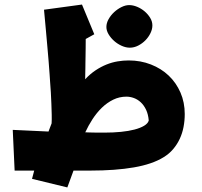

<svg xmlns="http://www.w3.org/2000/svg" viewBox="-20 -757 896 852"><path d="M656.2 -644Q656.2 -627.4 647.7 -609.9Q639.2 -592.3 625.2 -578.1Q611.3 -564 593.3 -554.7Q575.2 -545.4 556.2 -545.4Q538.6 -545.4 520 -553.7Q501.5 -562 486.6 -575.2Q471.7 -588.4 461.9 -604.7Q452.1 -621.1 452.1 -637.2Q452.1 -654.8 461.9 -672.1Q471.7 -689.5 486.8 -703.4Q502 -717.3 519.5 -725.8Q537.1 -734.4 553.2 -734.4Q570.3 -734.4 588.6 -726.8Q606.9 -719.2 621.8 -706.5Q636.7 -693.8 646.5 -677.7Q656.2 -661.6 656.2 -644ZM705.6 -59.1Q655.8 -28.3 574.2 -14.2Q492.7 0 380.4 0H306.2L278.8 74.7L122.1 36.6L131.8 0H44.9L36.6 -180.7L195.3 -173.3Q195.8 -175.3 197.8 -180.2Q199.7 -185.1 201.9 -190.9Q204.1 -196.8 206.1 -201.9Q208 -207 209 -209.5Q210 -224.6 209.5 -247.8Q209 -271 208 -296.6Q207 -322.3 205.6 -346.9Q204.1 -371.6 202.6 -389.6L200.2 -425.8Q198.2 -455.1 195.8 -484.4Q193.4 -513.7 190.4 -547.4Q187.5 -581.1 183.8 -621.6Q180.2 -662.1 175.3 -713.9L343.8 -736.8L398.4 -605L360.4 -584Q360.4 -563 360.1 -543.2Q359.9 -523.4 359.6 -506.8Q359.4 -490.2 359.1 -477.5Q358.9 -464.8 358.9 -457.5L357.9 -405.3Q380.4 -429.2 404.3 -445.1Q428.2 -460.9 452.6 -470.7Q477.1 -480.5 501.7 -484.6Q526.4 -488.8 551.3 -488.8Q604 -488.8 649.7 -470.9Q695.3 -453.1 728.5 -421.6Q761.7 -390.1 780.8 -346.4Q799.8 -302.7 799.8 -251Q799.8 -221.2 794.4 -193.4Q789.1 -165.5 777.6 -140.9Q766.1 -116.2 748.3 -95.2Q730.5 -74.2 705.6 -59.1ZM444.3 -168.5Q482.9 -168.5 516.8 -171.9Q550.8 -175.3 576.9 -182.1Q603 -189 619.6 -199Q636.2 -209 640.1 -222.2Q637.7 -250 628.2 -270Q618.7 -290 604.7 -303Q590.8 -315.9 574.2 -322Q557.6 -328.1 541 -328.1Q509.8 -328.1 482.4 -314.7Q455.1 -301.3 432.1 -279.1Q409.2 -256.8 390.6 -228.3Q372.1 -199.7 358.4 -169.9Q365.2 -169.4 376.7 -169.2Q388.2 -168.9 400.9 -168.7Q413.6 -168.5 425.3 -168.5Q437 -168.5 444.3 -168.5Z"/></svg>

Font: DimaFred
Style: Bold
Weight: 800
Designer: R.Balvardi
Foundry: R.Balvardi (r.balvardi@gmail.com)
Version: Version 1.00;August 2, 2018;FontCreator 11.5.0.2427 64-bit